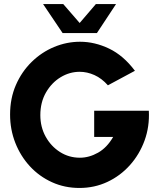

<svg xmlns="http://www.w3.org/2000/svg" viewBox="-20 -919 788 952"><path d="M374 13Q300.5 13 237.8 -15.5Q175 -44 128.5 -94.2Q82 -144.5 56 -210.5Q30 -276.5 30 -351Q30 -431.5 58.8 -497.5Q87.5 -563.5 136.8 -611.8Q186 -660 248.2 -686Q310.5 -712 377 -712Q450 -712 521 -678Q592 -644 649 -568L515 -496Q484.5 -530.5 448.2 -546.8Q412 -563 375 -563Q325 -563 280.5 -536Q236 -509 208 -460.5Q180 -412 180 -348Q180 -289 206.5 -241.2Q233 -193.5 277.5 -165.2Q322 -137 376 -137Q422 -137 466.2 -162Q510.5 -187 541 -240H447V-370H718Q722 -291.5 696.8 -222.2Q671.5 -153 624 -100Q576.5 -47 512.5 -17Q448.5 13 374 13ZM290.5 -755 193.5 -899H293.5L375 -805L455.5 -899H555.5L460.5 -755Z"/></svg>

Font: Urbanist Black
Style: Regular
Weight: 900
Designer: Corey Hu
Foundry: Corey Hu
Version: Version 1.330; ttfautohint (v1.8.4.7-5d5b)